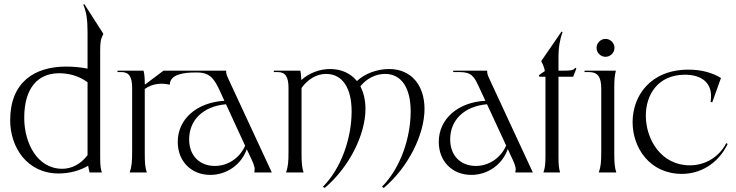

<svg xmlns="http://www.w3.org/2000/svg" viewBox="-20 -847 3614 943"><path d="M410 -685V-510C374 -517 339 -520 305 -520C150 -520 30 -444 30 -256C30 -125 112 5 268 5C322 5 372 -9 413 -33C415 -21 417 -10 420 0H480C474 -20 472 -36 472 -76V-599C472 -635 474 -655 487 -678V-682L394 -827L389 -824C405 -788 410 -748 410 -685ZM99 -268C99 -422 172 -484 262 -487C314 -489 367 -475 410 -443V-85C376 -40 331 -18 286 -18C162 -18 99 -146 99 -268Z M1229 0H1315L1101 -461C1092 -481 1090 -488 1091 -500H783L694 -433L691 -434C691 -458 690 -483 685 -500H557V-493H577C613 -493 629 -470 629 -416V-105C629 -50 627 -30 617 0H701C693 -25 691 -45 691 -95V-410C730 -438 775 -440 814 -431C814 -485 892 -491 938 -491H948C1012 -491 1033 -459 1061 -398L1082 -352C947 -344 853 -263 853 -150C853 -55 919 12 1013 12C1095 12 1166 -40 1192 -114L1216 -63C1231 -31 1233 -19 1229 0ZM909 -162C909 -259 979 -325 1090 -335L1184 -131C1157 -71 1100 -32 1035 -32C960 -32 909 -83 909 -162Z M1856 70 1865 76C1988 -28 2065 -189 2065 -312C2065 -427 2001 -508 1891 -508C1831 -508 1771 -485 1733 -449C1703 -486 1658 -508 1601 -508C1549 -508 1498 -488 1460 -454C1459 -471 1458 -487 1455 -500H1325V-493H1345C1381 -493 1397 -470 1397 -416V-105C1397 -50 1395 -30 1385 0H1471C1463 -25 1461 -45 1461 -95V-415C1490 -456 1534 -484 1581 -484C1664 -484 1707 -412 1707 -300C1707 -172 1658 -22 1566 70L1575 76C1698 -28 1775 -189 1775 -312C1775 -355 1766 -392 1750 -423C1779 -460 1824 -484 1871 -484C1954 -484 1997 -412 1997 -300C1997 -172 1948 -22 1856 70Z M2511 0H2597L2383 -461C2374 -481 2372 -488 2373 -500H2206V-493H2238C2296 -493 2309 -470 2330 -425L2364 -352C2229 -345 2135 -263 2135 -150C2135 -55 2201 12 2295 12C2377 12 2448 -40 2474 -115L2498 -63C2513 -31 2515 -19 2511 0ZM2191 -162C2191 -259 2261 -325 2372 -335L2466 -132C2439 -71 2382 -32 2317 -32C2242 -32 2191 -83 2191 -162Z M2649 0H2731C2725 -20 2723 -36 2723 -76V-470H2795L2811 -511L2805 -514C2797 -501 2780 -500 2748 -500H2723V-572C2723 -610 2729 -652 2743 -689L2738 -692L2639 -548V-544C2648 -529 2653 -515 2656 -498L2627 -478L2629 -470H2659V-464V-84C2659 -40 2657 -24 2649 0Z M2921 0H3007C2999 -25 2997 -45 2997 -95V-416C2997 -460 2999 -476 3005 -500H2851V-493H2874C2915 -493 2933 -469 2933 -413V-105C2933 -50 2931 -30 2921 0ZM2954 -568C2978 -568 2998 -588 2998 -612C2998 -636 2978 -656 2954 -656C2930 -656 2910 -636 2910 -612C2910 -588 2930 -568 2954 -568Z M3329 7C3416 7 3505 -39 3554 -140L3547 -144C3509 -71 3439 -35 3368 -35C3228 -35 3152 -161 3152 -279C3152 -382 3211 -477 3338 -480C3428 -482 3485 -438 3470 -347L3478 -344L3521 -464C3478 -491 3421 -505 3362 -505C3174 -505 3087 -376 3087 -247C3087 -120 3172 7 3329 7Z"/></svg>

Font: Sinistre
Style: Regular
Weight: 400
Designer: Jules Durand
Foundry: Collletttivo
Version: Version 69.420;Glyphs 3.2 (3217)